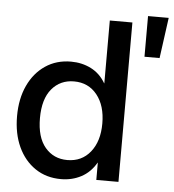

<svg xmlns="http://www.w3.org/2000/svg" viewBox="-54 -813 791 873"><g transform="rotate(5 341.5 -376.5)"><path d="M256.3 10.3Q189 10.3 138.7 -23.7Q88.4 -57.6 60.5 -117.9Q32.7 -178.2 32.7 -257.8Q32.7 -337.4 60.8 -397.7Q88.9 -458 139.2 -491.9Q189.5 -525.9 255.9 -525.9Q306.2 -525.9 347.7 -504.9Q389.2 -483.9 414.1 -440.9H415V-727.5H518.1V0H417V-78.6H416Q390.1 -33.7 348.4 -11.7Q306.6 10.3 256.3 10.3ZM277.3 -78.6Q343.3 -78.6 382.6 -127.7Q421.9 -176.8 421.9 -257.8Q421.9 -339.4 382.6 -388.4Q343.3 -437.5 277.3 -437.5Q214.8 -437.5 176 -391.4Q137.2 -345.2 137.2 -257.8Q137.2 -170.4 176 -124.5Q214.8 -78.6 277.3 -78.6ZM586.4 -577.1V-762.7H680.7L655.3 -577.1Z"/></g></svg>

Font: Inter Display Medium
Style: Regular
Weight: 500
Designer: Rasmus Andersson
Foundry: rsms
Version: Version 4.001;git-9221beed3